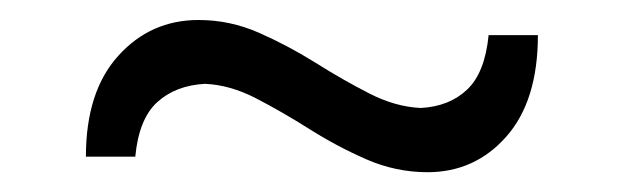

<svg xmlns="http://www.w3.org/2000/svg" viewBox="-20 -408 630 194"><path d="M412 -234Q459.9 -234 491.7 -270.1Q523.5 -306.2 523.5 -372.5H473.7Q470 -334.6 452.1 -317.6Q434.2 -300.5 405.3 -298.9Q379.6 -300 353.1 -313.6Q326.6 -327.1 299 -344.5Q271.3 -361.8 241.9 -374.8Q212.5 -387.8 180.6 -387.8Q132.1 -387.8 99.5 -351.6Q66.8 -315.5 66.8 -249.7H116.7Q120.3 -287.9 138.9 -304.8Q157.5 -321.7 187.1 -323.3Q212.6 -322.2 238.8 -308.6Q265.1 -295 292.8 -277.5Q320.5 -260 350.2 -247Q380 -234 412 -234Z"/></svg>

Font: Pinar-VF
Style: Regular
Weight: 300
Designer: Amin Abedi
Version: Version 3.0